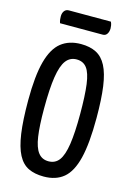

<svg xmlns="http://www.w3.org/2000/svg" viewBox="-130 -929 690 1004"><g transform="rotate(15 214.5 -427.0)"><path d="M210.6 10Q161.9 10 127.6 -6.6Q93.3 -23.1 71.7 -64Q50.2 -104.9 40 -175.5Q29.9 -246.2 29.9 -354.4Q29.9 -487.2 50.9 -564.9Q71.9 -642.5 114.5 -676.3Q157.2 -710 221.6 -710Q270.2 -710 304.2 -692.6Q338.2 -675.2 359.2 -634.9Q380.2 -594.5 389.7 -526.7Q399.2 -458.8 399.2 -356.9Q399.2 -219.1 379.4 -139.1Q359.6 -59.1 318.1 -24.6Q276.6 10 210.6 10ZM214.1 -73.6Q250.7 -73.6 271.5 -101.4Q292.3 -129.2 301.7 -191.4Q311.1 -253.7 311.1 -355.4Q311.1 -455.4 303.2 -515Q295.3 -574.5 275.5 -600.4Q255.8 -626.4 219.9 -626.4Q184.6 -626.4 163 -598.3Q141.4 -570.1 131.3 -506.1Q121.2 -442.2 121.2 -333.9Q121.2 -240.8 129.6 -183.7Q138 -126.6 158.5 -100.1Q178.9 -73.6 214.1 -73.6ZM86.4 -786.7Q82.9 -797.2 81.9 -806Q80.9 -814.9 80.9 -823.7Q81.3 -841.4 89.9 -852.4Q98.6 -863.5 113.9 -863.5H341.3Q345.6 -854.4 347.2 -845.5Q348.8 -836.7 348.8 -828.5Q348.5 -810.2 340.5 -798.5Q332.5 -786.7 317.7 -786.7Z"/></g></svg>

Font: Yanone Kaffeesatz ExtraLight
Style: Regular
Weight: 200
Designer: Yanone (Cyrillic: Daniel Pouzeot, Huerta Tipografica, and Cyreal)
Foundry: Yanone
Version: Version 2.003